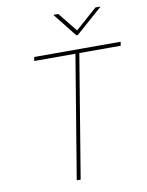

<svg xmlns="http://www.w3.org/2000/svg" viewBox="-100 -1014 831 1084"><g transform="rotate(-10 315.0 -471.5)"><path d="M130.9 -705.1 134.8 -727.5H630.4L626.5 -705.1H389.6L272.9 0H250.5L367.2 -705.1ZM311 -942.9 399.4 -833 523.9 -942.9H551.3L550.8 -940.4L398.4 -806.6H390.6L284.2 -940.4L284.7 -942.9Z"/></g></svg>

Font: Inter 16pt Thin
Style: Italic
Weight: 250
Italic angle: -9.3988°
Version: Version 4.001;git-66647c0bb